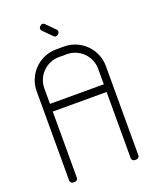

<svg xmlns="http://www.w3.org/2000/svg" viewBox="-174 -1074 949 1173"><g transform="rotate(-20 300.0 -487.5)"><path d="M318.5 -912.5 262.5 -969C258.8 -973 254.2 -975 248.5 -975C242.8 -975 238.2 -973 234.5 -969L231 -965.5C227 -961.8 225 -957.2 225 -951.5C225 -945.8 227 -941.2 231 -937.5L287 -881C290.7 -877 295.3 -875 301 -875C306.7 -875 311.3 -877 315 -881L318.5 -884.5C322.5 -888.5 324.5 -893.2 324.5 -898.8C324.5 -904.2 322.5 -908.8 318.5 -912.5ZM475 -450V-20C475 -14.3 476.9 -9.6 480.8 -5.8C484.6 -1.9 489.3 0 495 0H505C510.7 0 515.4 -1.9 519.2 -5.8C523.1 -9.6 525 -14.3 525 -20V-600C525 -627.7 519.8 -653.7 509.2 -678C498.8 -702.3 484.5 -723.5 466.5 -741.5C448.5 -759.5 427.3 -773.8 403 -784.2C378.7 -794.8 352.7 -800 325 -800H275C247.3 -800 221.3 -794.8 197 -784.2C172.7 -773.8 151.5 -759.5 133.5 -741.5C115.5 -723.5 101.2 -702.3 90.8 -678C80.2 -653.7 75 -627.7 75 -600V-20C75 -14.3 76.9 -9.6 80.8 -5.8C84.6 -1.9 89.3 0 95 0H105C110.7 0 115.4 -1.9 119.2 -5.8C123.1 -9.6 125 -14.3 125 -20V-450ZM125 -500V-600C125 -620.7 128.9 -640.2 136.8 -658.5C144.6 -676.8 155.2 -692.8 168.8 -706.2C182.2 -719.8 198.2 -730.4 216.5 -738.2C234.8 -746.1 254.3 -750 275 -750H325C345.7 -750 365.2 -746.1 383.5 -738.2C401.8 -730.4 417.8 -719.8 431.2 -706.2C444.8 -692.8 455.4 -676.8 463.2 -658.5C471.1 -640.2 475 -620.7 475 -600V-500Z"/></g></svg>

Font: lerotica
Style: Regular
Weight: 400
Designer: defharo
Foundry: deFharo
Version: Version 1.001 2011